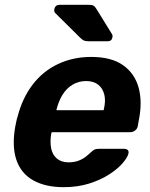

<svg xmlns="http://www.w3.org/2000/svg" viewBox="-20 -766 623 796"><path d="M244 10Q168 10 117.5 -18.5Q67 -47 48 -103Q29 -159 43 -240Q45 -248 47.5 -261.5Q50 -275 53 -283Q73 -360 115.5 -415.5Q158 -471 220.5 -500.5Q283 -530 358 -530Q442 -530 490.5 -495.5Q539 -461 555 -401.5Q571 -342 555 -265L551 -242Q549 -232 540 -225Q531 -218 520 -218H194Q194 -217 193.5 -214.5Q193 -212 192 -210Q187 -178 192 -151.5Q197 -125 215.5 -109Q234 -93 264 -93Q288 -93 306 -100Q324 -107 336.5 -117Q349 -127 356 -134Q367 -144 373 -146.5Q379 -149 391 -149H495Q505 -149 510 -143.5Q515 -138 512 -128Q508 -112 487.5 -88.5Q467 -65 432 -42.5Q397 -20 349.5 -5Q302 10 244 10ZM214 -309H410V-311Q419 -347 412.5 -373.5Q406 -400 387 -415Q368 -430 337 -430Q306 -430 281 -415Q256 -400 239.5 -373.5Q223 -347 214 -311ZM347 -595Q334 -595 327 -598.5Q320 -602 313 -609L208 -713Q204 -719 205 -726Q208 -746 227 -746H348Q361 -746 367.5 -742.5Q374 -739 381 -727L444 -625Q448 -619 446 -611Q443 -595 427 -595Z"/></svg>

Font: Rubik Light SemiBold
Style: Italic
Weight: 600
Italic angle: -12°
Version: Version 2.104